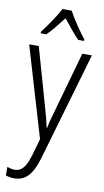

<svg xmlns="http://www.w3.org/2000/svg" viewBox="-108 -814 596 1103"><g transform="rotate(10 190.5 -262.0)"><path d="M217 -765H163C141 -721 95 -655 64 -615V-606H97C126 -634 161 -679 190 -716C220 -678 253 -636 283 -606H317V-615C290 -648 241 -719 217 -765ZM10 -532 166 -6 138 92C116 166 91 192 52 192C37 192 22 188 9 183V233C25 238 40 241 58 241C124 241 163 198 192 100L376 -532H320L224 -191C212 -151 202 -114 195 -78H192C186 -108 178 -138 163 -191L66 -532Z"/></g></svg>

Font: Noto Sans Hebrew Condensed Light
Style: Regular
Weight: 300
Width: 3
Designer: Monotype Design Team
Foundry: Monotype Imaging Inc.
Version: Version 2.004